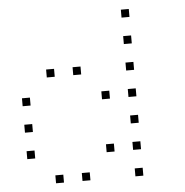

<svg xmlns="http://www.w3.org/2000/svg" viewBox="-48 -712 696 723"><g transform="rotate(-5 300.0 -350.0)"><path d="M436 -665Q435 -665 435 -665Q435 -665 435 -664V-636Q435 -635 435 -635Q435 -635 436 -635H464Q465 -635 465 -635Q465 -635 465 -636V-664Q465 -665 465 -665Q465 -665 464 -665ZM436 -565Q435 -565 435 -565Q435 -565 435 -564V-536Q435 -535 435 -535Q435 -535 436 -535H464Q465 -535 465 -535Q465 -535 465 -536V-564Q465 -565 465 -565Q465 -565 464 -565ZM136 -465Q135 -465 135 -465Q135 -465 135 -464V-436Q135 -435 135 -435Q135 -435 136 -435H164Q165 -435 165 -435Q165 -435 165 -436V-464Q165 -465 165 -465Q165 -465 164 -465ZM236 -465Q235 -465 235 -465Q235 -465 235 -464V-436Q235 -435 235 -435Q235 -435 236 -435H264Q265 -435 265 -435Q265 -435 265 -436V-464Q265 -465 265 -465Q265 -465 264 -465ZM436 -465Q435 -465 435 -465Q435 -465 435 -464V-436Q435 -435 435 -435Q435 -435 436 -435H464Q465 -435 465 -435Q465 -435 465 -436V-464Q465 -465 465 -465Q465 -465 464 -465ZM36 -365Q35 -365 35 -365Q35 -365 35 -364V-336Q35 -335 35 -335Q35 -335 36 -335H64Q65 -335 65 -335Q65 -335 65 -336V-364Q65 -365 65 -365Q65 -365 64 -365ZM336 -365Q335 -365 335 -365Q335 -365 335 -364V-336Q335 -335 335 -335Q335 -335 336 -335H364Q365 -335 365 -335Q365 -335 365 -336V-364Q365 -365 365 -365Q365 -365 364 -365ZM436 -365Q435 -365 435 -365Q435 -365 435 -364V-336Q435 -335 435 -335Q435 -335 436 -335H464Q465 -335 465 -335Q465 -335 465 -336V-364Q465 -365 465 -365Q465 -365 464 -365ZM36 -265Q35 -265 35 -265Q35 -265 35 -264V-236Q35 -235 35 -235Q35 -235 36 -235H64Q65 -235 65 -235Q65 -235 65 -236V-264Q65 -265 65 -265Q65 -265 64 -265ZM436 -265Q435 -265 435 -265Q435 -265 435 -264V-236Q435 -235 435 -235Q435 -235 436 -235H464Q465 -235 465 -235Q465 -235 465 -236V-264Q465 -265 465 -265Q465 -265 464 -265ZM36 -165Q35 -165 35 -165Q35 -165 35 -164V-136Q35 -135 35 -135Q35 -135 36 -135H64Q65 -135 65 -135Q65 -135 65 -136V-164Q65 -165 65 -165Q65 -165 64 -165ZM336 -165Q335 -165 335 -165Q335 -165 335 -164V-136Q335 -135 335 -135Q335 -135 336 -135H364Q365 -135 365 -135Q365 -135 365 -136V-164Q365 -165 365 -165Q365 -165 364 -165ZM436 -165Q435 -165 435 -165Q435 -165 435 -164V-136Q435 -135 435 -135Q435 -135 436 -135H464Q465 -135 465 -135Q465 -135 465 -136V-164Q465 -165 465 -165Q465 -165 464 -165ZM136 -65Q135 -65 135 -65Q135 -65 135 -64V-36Q135 -35 135 -35Q135 -35 136 -35H164Q165 -35 165 -35Q165 -35 165 -36V-64Q165 -65 165 -65Q165 -65 164 -65ZM236 -65Q235 -65 235 -65Q235 -65 235 -64V-36Q235 -35 235 -35Q235 -35 236 -35H264Q265 -35 265 -35Q265 -35 265 -36V-64Q265 -65 265 -65Q265 -65 264 -65ZM436 -65Q435 -65 435 -65Q435 -65 435 -64V-36Q435 -35 435 -35Q435 -35 436 -35H464Q465 -35 465 -35Q465 -35 465 -36V-64Q465 -65 465 -65Q465 -65 464 -65Z"/></g></svg>

Font: Doto Black Thin
Style: Regular
Weight: 250
Monospace: yes
Version: Version 1.000